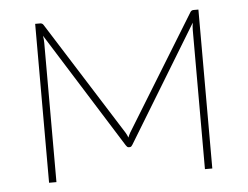

<svg xmlns="http://www.w3.org/2000/svg" viewBox="-42 -547 770 597"><g transform="rotate(-5 343.0 -248.0)"><path d="M597.5 -496V0H574.5V-434.5Q574.5 -439.5 575 -445.5Q575.5 -451.5 576.5 -457L356.5 -95.5Q355 -93 353 -90.8Q351 -88.5 347.5 -88.5H344Q341.5 -88.5 339.2 -90.8Q337 -93 335.5 -95.5L109 -457Q110 -451.5 110.5 -445.5Q111 -439.5 111 -434.5V0H88V-496H103.5Q110.5 -496 114 -490L339 -133.5Q341.5 -129.5 343 -125.8Q344.5 -122 346 -118.5Q347.5 -122 349 -125.8Q350.5 -129.5 353 -133.5L572 -490Q575.5 -496 582 -496Z"/></g></svg>

Font: Lato 2
Style: Regular
Weight: 200
Designer: Lukasz Dziedzic with Adam Twardoch and Botio Nikoltchev
Foundry: tyPoland Lukasz Dziedzic
Version: Version 2.015; 2015-08-06; http://www.latofonts.com/